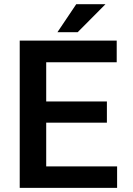

<svg xmlns="http://www.w3.org/2000/svg" viewBox="-20 -907 640 927"><path d="M496.1 -314.9V-417H203.1V-606.4H543.5V-710.9H75.2V0H545.4V-103.5H203.1V-314.9ZM348.1 -886.7 257.3 -751.5H355L489.3 -886.7Z"/></svg>

Font: Roboto Mono SemiBold
Style: Regular
Weight: 600
Monospace: yes
Designer: Google
Version: Version 3.000